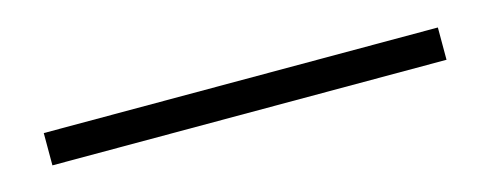

<svg xmlns="http://www.w3.org/2000/svg" viewBox="-20 -93 573 224"><g transform="rotate(-15 266.0 19.5)"><path d="M28 0H504V39H28Z"/></g></svg>

Font: Haskoy ExtraLight
Style: Regular
Weight: 200
Designer: Ertekin Erdin
Foundry: Ertekin Erdin
Version: Version 2.000; ttfautohint (v1.8.4.7-5d5b)